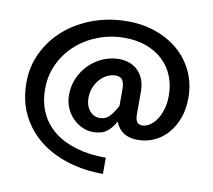

<svg xmlns="http://www.w3.org/2000/svg" viewBox="-90 -732 1181 1063"><g transform="rotate(10 500.5 -200.0)"><path d="M580 -255Q580 -284 569.5 -302.5Q559 -321 529 -321Q508 -321 485.5 -310.5Q463 -300 445 -281Q427 -262 415 -234.5Q403 -207 403 -173Q403 -130 425.5 -102Q448 -74 483 -74Q517 -74 538.5 -97.5Q560 -121 580 -159ZM544 -628Q631 -628 705 -601.5Q779 -575 833 -527.5Q887 -480 917.5 -413.5Q948 -347 948 -268Q948 -204 929 -153Q910 -102 878 -66Q846 -30 803 -10.5Q760 9 711 9Q616 9 585 -72Q566 -35 537.5 -13Q509 9 459 9Q428 9 398.5 -4.5Q369 -18 345.5 -42Q322 -66 308 -99Q294 -132 294 -171Q294 -222 313.5 -266Q333 -310 366 -343Q399 -376 442.5 -395Q486 -414 533 -414Q565 -414 592.5 -404Q620 -394 640 -374Q660 -354 671.5 -325Q683 -296 683 -257V-127Q683 -74 722 -74Q740 -74 761 -86Q782 -98 799 -122Q816 -146 827.5 -181Q839 -216 839 -262Q839 -321 819 -371Q799 -421 760.5 -457.5Q722 -494 667.5 -514.5Q613 -535 544 -535Q466 -535 396 -508.5Q326 -482 273 -434.5Q220 -387 189 -322Q158 -257 158 -180Q158 -105 185.5 -46Q213 13 264.5 53.5Q316 94 389.5 115.5Q463 137 555 137V228Q450 228 357.5 199.5Q265 171 197 117Q129 63 89.5 -16Q50 -95 50 -197Q50 -290 89 -369Q128 -448 195 -505.5Q262 -563 352 -595.5Q442 -628 544 -628Z"/></g></svg>

Font: Karla Tamil Upright
Style: Bold
Weight: 700
Designer: Jonathan Pinhorn
Foundry: Jonathan Pinhorn
Version: Version 1.001